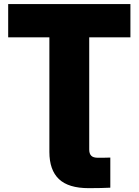

<svg xmlns="http://www.w3.org/2000/svg" viewBox="-20 -748 703 974"><path d="M430.2 206.5Q327.1 206.5 278.8 160.4Q230.5 114.3 230.5 22.5V-100.1H432.6V10.3Q432.6 31.7 442.9 42Q453.1 52.2 475.6 52.2Q496.1 52.2 512.7 52Q529.3 51.8 539.6 51.3V204.1Q522.5 205.1 492.2 205.8Q461.9 206.5 430.2 206.5ZM21.5 -558.6V-727.5H641.6V-558.6H432.6V0H230.5V-558.6Z"/></svg>

Font: Inter 28pt Black
Style: Regular
Weight: 900
Designer: Rasmus Andersson
Foundry: rsms
Version: Version 4.001;git-66647c0bb